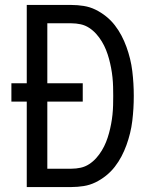

<svg xmlns="http://www.w3.org/2000/svg" viewBox="-20 -755 640 775"><path d="M88 0V-345H26V-419H88V-735H268Q293 -735 318 -731Q343 -727 365.5 -716Q388 -705 408 -689Q428 -673 443.5 -653Q459 -633 470.5 -611Q482 -589 490.5 -565.5Q499 -542 505 -517.5Q511 -493 514 -468Q517 -443 518.5 -418Q520 -393 520 -368Q520 -342 518.5 -317Q517 -292 514 -267Q511 -242 505 -217.5Q499 -193 490.5 -169.5Q482 -146 470.5 -124Q459 -102 443.5 -82Q428 -62 408 -46Q388 -30 365.5 -19Q343 -8 318 -4Q293 0 268 0ZM268 -74Q287 -74 305.5 -78Q324 -82 340 -92.5Q356 -103 368.5 -117Q381 -131 391 -147.5Q401 -164 408 -181.5Q415 -199 420 -217.5Q425 -236 428.5 -254.5Q432 -273 434 -292Q436 -311 436.5 -330Q437 -349 437 -368Q437 -386 436.5 -405Q436 -424 434 -443Q432 -462 428.5 -480.5Q425 -499 420 -517.5Q415 -536 408 -553.5Q401 -571 391 -587.5Q381 -604 368.5 -618Q356 -632 340 -642.5Q324 -653 305.5 -657Q287 -661 268 -661H171V-419H314V-345H171V-74Z"/></svg>

Font: Zed Mono Extended
Style: Regular
Weight: 400
Width: 7
Monospace: yes
Designer: Belleve Invis
Foundry: Belleve Invis
Version: Version 1.0.0; ttfautohint (v1.8.4)